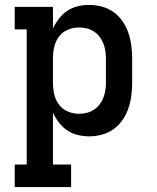

<svg xmlns="http://www.w3.org/2000/svg" viewBox="-20 -548 640 783"><path d="M40 215V123H89V-428H40V-520H196V-432Q206 -453 220.5 -472Q235 -491 254.5 -504Q274 -517 297 -522.5Q320 -528 344 -528Q370 -528 396 -521Q422 -514 443.5 -498.5Q465 -483 480 -461Q495 -439 503.5 -414Q512 -389 515.5 -362.5Q519 -336 519 -310V-210Q519 -184 515.5 -157.5Q512 -131 503.5 -106Q495 -81 480 -59Q465 -37 443.5 -21.5Q422 -6 396 1Q370 8 344 8Q320 8 297 2.5Q274 -3 254.5 -16Q235 -29 220.5 -48Q206 -67 196 -88V123H270V215ZM301 -84Q317 -84 332.5 -87.5Q348 -91 361.5 -99.5Q375 -108 385 -120.5Q395 -133 401 -148Q407 -163 409.5 -178.5Q412 -194 412 -210V-310Q412 -326 409.5 -341.5Q407 -357 401 -372Q395 -387 385 -399.5Q375 -412 361.5 -420.5Q348 -429 332.5 -432.5Q317 -436 301 -436Q278 -436 256 -426.5Q234 -417 220 -398Q206 -379 201 -356Q196 -333 196 -310V-210Q196 -187 201 -164Q206 -141 220 -122Q234 -103 256 -93.5Q278 -84 301 -84Z"/></svg>

Font: Iosevka Etoile Semibold
Style: Regular
Weight: 600
Designer: Belleve Invis
Foundry: Belleve Invis
Version: Version 22.1.2; ttfautohint (v1.8.4)